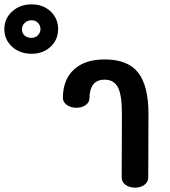

<svg xmlns="http://www.w3.org/2000/svg" viewBox="-252 -862 782 882"><path d="M-232 -728Q-232 -777 -196 -809.5Q-160 -842 -107 -842Q-54 -842 -19.5 -809.5Q15 -777 15 -728Q15 -680 -19.5 -647.5Q-54 -615 -107 -615Q-161 -615 -196.5 -647.5Q-232 -680 -232 -728ZM-66 -728Q-66 -745 -77.5 -757Q-89 -769 -107 -769Q-125 -769 -138 -757Q-151 -745 -151 -727Q-151 -709 -138.5 -698.5Q-126 -688 -108 -688Q-89 -688 -77.5 -700.5Q-66 -713 -66 -728ZM307 -47 308 -341Q308 -426 289.5 -461Q271 -496 229 -496Q193 -496 176 -473.5Q159 -451 159 -411Q159 -392 141.5 -379.5Q124 -367 99 -367Q73 -367 55 -380Q37 -393 37 -412Q37 -496 87.5 -542.5Q138 -589 228 -589Q336 -589 383 -528Q430 -467 430 -340L429 -47Q429 -26 411.5 -13Q394 0 369 0Q342 0 324.5 -13Q307 -26 307 -47Z"/></svg>

Font: Mali SemiBold
Style: Regular
Weight: 600
Designer: Kitiyaporn Chalermlarp | Katatrad Aksorn Co.,Ltd.
Foundry: Cadson Demak Co.,Ltd.
Version: Version 1.000; ttfautohint (v1.6)